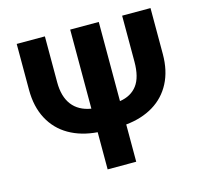

<svg xmlns="http://www.w3.org/2000/svg" viewBox="-102 -822 1001 938"><g transform="rotate(-15 398.0 -353.5)"><path d="M736.3 -707V-474.6Q736.3 -390.6 704.3 -329.1Q672.4 -267.6 613.3 -231.9Q554.2 -196.3 474.6 -188.5V0H330.1V-188Q248 -194.3 187 -229.5Q126 -264.6 92.8 -327.1Q59.6 -389.6 59.6 -474.6V-707H202.1V-474.6Q202.1 -402.3 234.6 -359.9Q267.1 -317.4 330.1 -307.1V-707H474.6V-306.6Q532.2 -315.4 562.5 -355.7Q592.8 -396 592.8 -474.6V-707Z"/></g></svg>

Font: Pretendard JP
Style: Bold
Weight: 700
Designer: Base glyphs from Inter by Rasmus Andersson; Hangeul glyphs from Noto Sans CJK(Source Han Sans) by Jang Soo-young and Kan
Foundry: Kil Hyung-jin
Version: Version 1.309